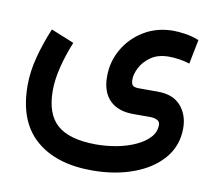

<svg xmlns="http://www.w3.org/2000/svg" viewBox="-70 -446 862 770"><g transform="rotate(10 360.5 -61.0)"><path d="M189 -247.1Q167 -193.4 154.1 -141.4Q141.1 -89.4 141.1 -44.9Q141.1 50.8 190.7 94.2Q240.2 137.7 348.6 138.2Q391.1 138.2 432.9 130.4Q474.6 122.6 508.8 106.9Q543 91.3 563.7 69.1Q584.5 46.9 584.5 17.6Q584.5 3.4 572.3 -2.2Q560.1 -7.8 545.9 -7.8H475.6Q413.1 -7.8 379.4 -41.5Q345.7 -75.2 345.7 -138.2Q345.7 -199.2 375.7 -250.7Q405.8 -302.2 458 -333.5Q510.3 -364.7 577.1 -364.7Q595.2 -364.7 624.5 -360.6Q653.8 -356.4 681.2 -345.2L661.6 -246.1Q640.6 -252.9 618.7 -256.1Q596.7 -259.3 577.1 -259.3Q532.2 -259.3 503.7 -239.3Q475.1 -219.2 461.4 -192.4Q447.8 -165.5 447.8 -144.5Q447.8 -127.4 453.9 -120.4Q460 -113.3 480.5 -113.3H558.6Q620.1 -112.8 651.4 -76.4Q682.6 -40 682.6 13.7Q682.6 85.4 638.4 137Q594.2 188.5 519 216.1Q443.8 243.7 351.1 243.7Q203.6 243.7 120.8 170.4Q38.1 97.2 38.1 -48.3Q38.1 -103.5 53.5 -162.6Q68.8 -221.7 95.2 -285.2Z"/></g></svg>

Font: Vazir Medium WOL
Style: Medium-WOL
Weight: 500
Designer: Saber Rastikerdar
Foundry: Saber Rastikerdar
Version: Version 27.0.1